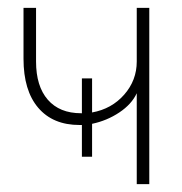

<svg xmlns="http://www.w3.org/2000/svg" viewBox="-20 -470 464 490"><path d="M361 -450V0H329V-232Q316 -204 284.5 -183Q253 -162 215 -154V-70H189V-151H183Q115 -151 77.5 -195Q40 -239 40 -320V-450H72V-313Q72 -250 102 -215.5Q132 -181 187 -181H189V-270H215V-183Q265 -192 297 -228.5Q329 -265 329 -313V-450Z"/></svg>

Font: Poiret One
Style: Regular
Weight: 400
Designer: Denis Masharov (denis.masharov@gmail.com), Cyreal (Charset Expansion)
Foundry: Denis Masharov
Version: Version 1.101